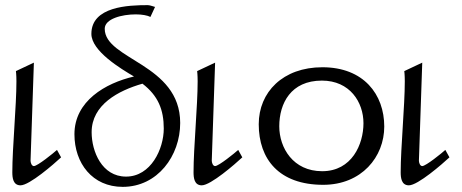

<svg xmlns="http://www.w3.org/2000/svg" viewBox="-20 -712 1799 748"><path d="M28 -41C28 -19 31 10 60 10C95 10 190 -73 218 -99L202 -128C189 -116 126 -65 112 -65C103 -65 99 -79 99 -86C99 -91 112 -468 112 -468L42 -435C42 -435 44 -421 44 -395C44 -300 28 -136 28 -41Z M270 -189C270 -76 340 16 458 16C594 16 682 -105 682 -233C682 -464 388 -479 388 -600C388 -639 455 -656 509 -656C533 -656 555 -652 566 -646L584 -685C582 -685 565 -692 556 -692C480 -692 336 -687 336 -580C336 -513 451 -444 502 -414C390 -388 270 -318 270 -189ZM337 -197C337 -304 441 -359 535 -386C596 -339 618 -285 618 -211C618 -132 568 -24 471 -24C377 -24 337 -122 337 -197Z M734 -41C734 -19 737 10 766 10C801 10 896 -73 924 -99L908 -128C895 -116 832 -65 818 -65C809 -65 805 -79 805 -86C805 -91 818 -468 818 -468L748 -435C748 -435 750 -421 750 -395C750 -300 734 -136 734 -41Z M988 -228C988 -92 1067 8 1239 8C1389 8 1477 -101 1477 -219C1477 -344 1397 -450 1236 -450C1082 -450 988 -353 988 -228ZM1068 -220C1068 -309 1113 -398 1234 -398C1343 -398 1396 -314 1396 -232C1396 -150 1351 -45 1235 -45C1122 -45 1068 -136 1068 -220Z M1541 -41C1541 -19 1544 10 1573 10C1608 10 1703 -73 1731 -99L1715 -128C1702 -116 1639 -65 1625 -65C1616 -65 1612 -79 1612 -86C1612 -91 1625 -468 1625 -468L1555 -435C1555 -435 1557 -421 1557 -395C1557 -300 1541 -136 1541 -41Z"/></svg>

Font: KpMath
Style: Sans
Weight: 400
Version: Version 0.64